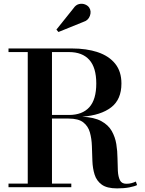

<svg xmlns="http://www.w3.org/2000/svg" viewBox="-20 -1012 782 1038"><path d="M26 0V-19.5H130V-730.5H26V-750H368Q448 -750 508.5 -729.8Q569 -709.5 602.8 -667.5Q636.5 -625.5 636.5 -560.5Q636.5 -474.5 581.2 -431.8Q526 -389 424.5 -381Q489.5 -378 527.5 -357.2Q565.5 -336.5 584 -304Q602.5 -271.5 608.8 -233.2Q615 -195 615.2 -157.2Q615.5 -119.5 617.2 -88Q619 -56.5 628.5 -37.5Q638 -18.5 663 -18.5Q678.5 -18.5 691.2 -22Q704 -25.5 714.5 -30.5L721 -11.5Q709 -5 680.2 0.8Q651.5 6.5 613 6.5Q558 6.5 530 -14Q502 -34.5 491.5 -68Q481 -101.5 479.5 -141.8Q478 -182 476.8 -222.2Q475.5 -262.5 466 -296.2Q456.5 -330 430.2 -350.5Q404 -371 351 -371H261V-19.5H365.5V0ZM353 -730.5H261V-390.5H353Q425 -390.5 462.8 -432.2Q500.5 -474 500.5 -560.5Q500.5 -646.5 462.8 -688.5Q425 -730.5 353 -730.5ZM296 -839 285 -852 377.5 -967.5Q390 -986 407.2 -990Q424.5 -994 439.8 -988Q455 -982 462.5 -970.5Q475 -951 466 -926.2Q457 -901.5 430.5 -893.5Z"/></svg>

Font: Bodoni Moda SemiBold
Style: Regular
Weight: 600
Designer: Owen Earl
Foundry: indestructible type
Version: Version 2.005; ttfautohint (v1.8.4.7-5d5b)